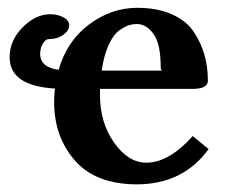

<svg xmlns="http://www.w3.org/2000/svg" viewBox="-20 -465 590 497"><path d="M243.2 -282.2H275.9H400.9Q396 -282.2 396 -291Q396 -351.1 377.4 -377Q358.9 -402.8 334 -402.8Q324.2 -402.8 314.2 -399.9Q304.2 -397 289.1 -386.5Q273.9 -376 261.5 -349.1Q249 -322.3 243.2 -282.2ZM479 -112.8 520 -79.1Q454.1 11.7 335 12.2Q228 12.2 174.1 -49.3Q120.1 -110.8 120.1 -201.2Q120.1 -214.4 122.1 -235.8Q4.9 -242.7 4.9 -316.9Q4.9 -359.9 38.3 -394Q71.8 -428.2 110.8 -428.2Q128.9 -428.2 144 -420.2Q159.2 -412.1 159.2 -399.2Q159.2 -386.2 144 -375Q128.9 -363.8 106 -363.8Q98.1 -363.8 91.1 -352.3Q84 -340.8 84 -325.2Q84 -291 131.8 -284.2Q152.8 -358.4 210.4 -401.6Q268.1 -444.8 335 -444.8Q386.7 -444.8 424.8 -428Q462.9 -411.1 481.9 -382.1Q501 -353 509.5 -322Q518.1 -291 518.1 -255.9Q518.1 -234.9 478 -234.9H238.8V-219.2Q238.8 -147.5 275.4 -95.7Q312 -43.9 358.9 -43.9Q417 -43.9 479 -112.8Z"/></svg>

Font: Linux Libertine
Style: Bold
Weight: 700
Designer: Philipp H. Poll
Foundry: Philipp H. Poll
Version: Version 5.0.3